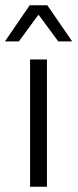

<svg xmlns="http://www.w3.org/2000/svg" viewBox="-32 -708 294 728"><path d="M82 0V-482.5H146V0ZM80.5 -688H147.5L241 -552V-551H189L115.5 -650.5H112.5L39.5 -551H-12.5V-552Z"/></svg>

Font: Anek Gujarati SemiExpanded Light
Style: Regular
Weight: 300
Width: 6
Designer: Mrunmayee Ghaisas (Gujarati), Yesha Goshar (Latin)
Foundry: Ek Type
Version: Version 1.003